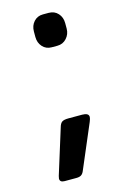

<svg xmlns="http://www.w3.org/2000/svg" viewBox="-99 -539 448 705"><g transform="rotate(-15 124.5 -187.0)"><path d="M90 -420V-441Q90 -463 103.5 -478Q117 -493 138 -493H160Q182 -493 195.5 -478Q209 -463 209 -441V-420Q209 -399 195 -383.5Q181 -368 160 -368H138Q117 -368 103.5 -383Q90 -398 90 -420ZM39 105Q39 103 41 95L94 -75Q98 -90 105.5 -95Q113 -100 130 -100H182Q207 -100 207 -85Q207 -79 202 -67L130 102Q126 111 119.5 115Q113 119 101 119H57Q39 119 39 105Z"/></g></svg>

Font: Mitr
Style: Regular
Weight: 400
Designer: Thanarat Vachiruckul
Foundry: Cadson Demak
Version: Version 1.002